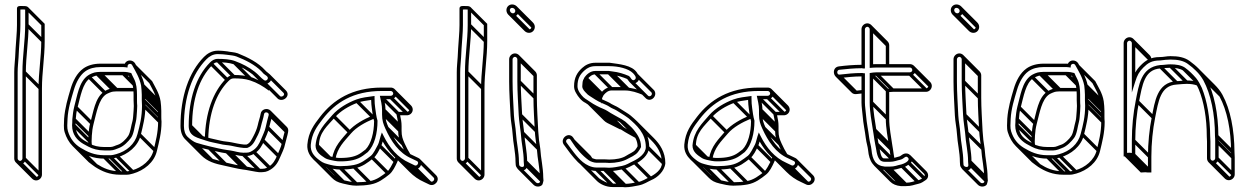

<svg xmlns="http://www.w3.org/2000/svg" viewBox="-20 -714 5482 843"><path d="M57.5 -18V-397C57.5 -419.7 60.3 -439.6 61.5 -462.6L63.5 -500.6C65.3 -534.9 69.5 -569.6 69.5 -604V-672.1C72.8 -672.4 75.5 -672.5 80 -672.5C84.5 -672.5 89.6 -672.2 90.5 -672.1L90.5 -604C90.5 -535.6 78.5 -466.9 78.5 -397L78.5 -18C78.5 -13.1 72.9 -7.5 68 -7.5C63.1 -7.5 57.5 -13.1 57.5 -18ZM68 7.5C81.6 7.5 93.5 -4.4 93.5 -18L93.5 -397C93.5 -465.2 105.5 -533.9 105.5 -604L105.5 -680.5C98.6 -687.5 92.9 -687.5 80 -687.5C72.8 -687.5 54.6 -690.6 54.5 -677V-604C54.5 -570.8 50.4 -536.3 48.5 -501.4L46.5 -463.4C45.3 -441.2 42.5 -420.9 42.5 -397V-18C42.5 -4.4 54.4 7.5 68 7.5ZM62.7 5.3 133.4 76 144 65.4 73.3 -5.3ZM80.7 -12.7 151.4 58 162 47.4 91.3 -23.3ZM80.7 -391.7 151.4 -321 162 -331.6 91.3 -402.3ZM92.7 -598.7 163.4 -528 174 -538.6 103.3 -609.3ZM92.7 -671.7 161.2 -603.2 161.2 -533.3C161.2 -464.9 149.2 -396.2 149.2 -326.3L149.2 52.7C149.2 57.6 143.6 63.2 138.7 63.2C136.5 63.2 133.7 62 131.6 59.9L60.8 -10.8L50.2 -0.2L121 70.5C125.5 75 131.7 78.2 138.7 78.2C152.3 78.2 164.2 66.3 164.2 52.7L164.2 -326.3C164.2 -394.5 176.2 -463.2 176.2 -533.3L176.2 -609.4L103.3 -682.3Z M421 -383.5H521C531.3 -383.5 537.6 -382.7 545.7 -380.7C546.1 -379.7 547.4 -376.8 548.1 -374.9L556.3 -358.6C563.5 -344.3 566.5 -321.3 566.5 -298V-274C566.5 -265 567.5 -258.2 567.5 -248.7C567.5 -243 567.2 -235.3 566.5 -227.6L564.5 -201.6C563.9 -193.9 563 -187.8 561.8 -183C555.5 -162.2 552.8 -132.7 542.7 -117.1C533.5 -102.8 513.1 -82.8 497 -78.2C486.8 -75.4 476.4 -68.5 464 -68.5L438 -68.5C413.1 -68.5 389 -74 374.9 -83.4L352.7 -95.5C330 -109.1 311.9 -127.6 311.5 -163.7C312.1 -172.1 311.9 -179.7 312.5 -189.7C313.4 -206.6 315.6 -223.6 320.3 -241.2C333.4 -290.8 342.3 -347.9 374.8 -370.3C379.6 -373.7 399.8 -382.5 406 -382.5H406.5C411.6 -383.2 416.6 -383.5 421 -383.5ZM296.5 -164.3V-164C296.5 -122.8 318.8 -98.4 345.3 -82.5L367.1 -70.6C386.9 -59.8 411.5 -53.5 438 -53.5L464 -53.5C478.9 -53.5 493.2 -60.9 501.8 -64C524.4 -72.1 543.8 -93.6 555 -108.5C568.1 -126 570.8 -160.8 576.2 -178.9C577.8 -184.8 578.8 -191.9 579.5 -200.4L581.5 -226.4C582.1 -234.6 582.5 -242.1 582.5 -249V-249.3C581.7 -257.2 581.5 -265.4 581.5 -274V-298C581.5 -322.4 578.8 -347.2 569.7 -365.3L561.9 -381C559.3 -387.3 558.6 -388.6 556.2 -393.3C545.2 -396.4 535.1 -398.5 521 -398.5H421C416.3 -398.5 410.1 -397.8 405.6 -397.5C391.2 -396.6 373.6 -387.8 366.2 -382.7C326 -354.8 319.2 -291.9 305.8 -245.1C301.5 -227.9 299.3 -208.7 297.5 -190.3V-190C297.5 -181.5 297.4 -172.8 296.5 -164.3ZM598.3 -122.3C607.4 -161.1 618.5 -200.4 618.5 -250V-250.3L618.5 -250.6C617.8 -258.4 617.5 -266.2 617.5 -274V-298C617.5 -305.6 617.2 -312.8 616.5 -319.8L614.4 -340C606.8 -376.1 590.9 -401 577.6 -427.5L572.4 -436.9C562.1 -451.9 537.1 -453.8 527.6 -434.2C527.3 -434.3 523.6 -434.5 522 -434.5H421C390.5 -434.5 364.9 -426.9 345.7 -413.2C318 -393.3 300.5 -359.5 289.8 -323.1C278 -282.9 265 -240.7 261.5 -192.5L261.5 -192.3V-192C261.5 -172.9 258.1 -152.5 263.8 -133.8C271.3 -109.6 282.7 -88.8 299 -72.5C301.5 -70 327 -51.7 327 -51.7C356.1 -33.1 389.5 -17.5 438 -17.5H464C474.3 -17.5 482.5 -19.4 494.3 -22.8C541 -36.5 586.1 -70.5 598.3 -122.3ZM539.6 -417.3 540.5 -425.2C541.3 -432.5 551.9 -437 558.4 -430.5C558.7 -430.2 559.6 -429.1 559.6 -429.1C575.1 -401.1 593.1 -372.1 599.6 -338L601.5 -318.3C602.2 -311.8 602.5 -305.1 602.5 -298V-274C602.5 -266 603.5 -257.2 603.5 -249.7C603.5 -200.8 594 -164.6 583.8 -125.9C572.5 -81.1 535.3 -49.6 490 -37.2C481 -34.7 472.9 -32.5 464 -32.5H438C393.2 -32.5 363.1 -47.6 334.8 -64.5C307.2 -81 288.5 -104.6 278.2 -138.2C273.9 -152.1 275.5 -171.5 276.5 -191.8C278.8 -237.2 292.4 -278.7 304.2 -318.9C314.1 -352.6 330.9 -384.1 354.3 -400.8C372.1 -413.5 394.3 -419.5 421 -419.5H522C527.4 -419.5 534.5 -418.2 539.6 -417.3ZM325.7 -52.7 396.4 18 407 7.4 336.3 -63.3ZM432.7 -19.7 503.4 51 514 40.4 443.3 -30.3ZM458.7 -19.7 529.4 51 540 40.4 469.3 -30.3ZM486.7 -24.7 557.4 46 568 35.4 497.3 -35.3ZM585.7 -118.7 656.4 -48 667 -58.6 596.3 -129.3ZM605.7 -244.7 676.4 -174 687 -184.6 616.3 -255.3ZM604.7 -268.7 675.4 -198 686 -208.6 615.3 -279.3ZM604.7 -292.7 675.4 -222 686 -232.6 615.3 -303.3ZM603.7 -313.7 674.4 -243 685 -253.6 614.3 -324.3ZM601.7 -333.7 672.4 -263 683 -273.6 612.3 -344.3ZM298.7 -158.7 369.4 -88 380 -98.6 309.3 -169.3ZM299.7 -184.7 370.4 -114 381 -124.6 310.3 -195.3ZM307.7 -237.7 378.4 -167 389 -177.6 318.3 -248.3ZM365.2 -371.2 435.9 -300.5 446.5 -311.1 375.8 -381.8ZM400.7 -384.7 471.4 -314 482 -324.6 411.3 -395.3ZM415.7 -385.7 486.4 -315 497 -325.6 426.3 -396.3ZM515.7 -385.7 564.4 -337 575 -347.6 526.3 -396.3ZM491.7 -312.8H573.1V-327.8H491.7C487 -327.8 480.8 -327.1 476.3 -326.8C461.9 -325.9 444.3 -317.1 436.9 -312C396.7 -284.1 389.9 -221.2 376.5 -174.3C371.1 -158.1 370.1 -137.4 368.2 -119.6V-119.3C368.2 -110.8 367.9 -102.3 367.2 -93.9L367.2 -93.6V-93.3C367.2 -85.7 368 -78.6 369.4 -72L384.1 -75.2C382.8 -80.8 382.2 -85.2 382.2 -93C382.2 -101.4 382.7 -109 383.2 -119C384.2 -135.9 386.4 -152.9 391 -170.5C404.1 -220.1 413 -277.2 445.5 -299.6C450.3 -303 470.5 -311.8 476.7 -311.8H477.2C482.3 -312.3 487.3 -312.8 491.7 -312.8ZM688.2 -203.3V-227.3C688.2 -234.9 687.9 -242.1 687.2 -249L685.1 -269.3C679.4 -305.6 660.8 -331.9 647.9 -357.7L576.3 -429.3L565.7 -418.7L635.5 -348.8C649.6 -321.1 664.3 -298.6 670.3 -267.2L672.2 -247.5C672.9 -241.1 673.2 -234.4 673.2 -227.3V-203.3C673.2 -195.3 673.6 -186.5 674.2 -179C674.1 -130.7 663.3 -93.4 654.4 -55C644.2 -11.1 603.2 21.9 560.7 33.5C551.7 36 543.6 38.2 534.7 38.2L508.7 38.2C463.6 38.2 433.7 24.2 405.8 6.4C396.2 0.7 387.8 -4.9 380.3 -12.4L309.6 -83.1L299 -72.5L369.7 -1.8C372.2 0.7 397.7 19 397.7 19C426.9 37.6 460.2 53.2 508.7 53.2L534.7 53.2C545 53.2 553.2 51.3 565 47.9C611.7 34.2 656.9 0.2 669 -51.6C678.1 -90.4 689.2 -129.7 689.2 -179.3V-179.6C688.4 -187.5 688.2 -195.4 688.2 -203.3Z M1154.4 -365.7C1151 -360.6 1145 -358.1 1139.3 -362.2C1125.2 -372 1116 -385.4 1098.6 -398.9C1071.8 -419.7 1045.3 -433.4 1011.6 -446C989.7 -453.9 962.1 -455.5 936 -455.5C920.3 -455.5 910.1 -447.8 901.5 -439.1C841.1 -377.9 808.5 -280.3 808.5 -161C808.5 -112.8 851.7 -108.6 883.6 -96.9C902.6 -89.9 927.9 -86.3 946.1 -81.8C961.7 -77.3 981 -77 994.4 -74.2C1010.7 -70.7 1029.7 -66.3 1049.7 -64.5H1065.2C1089.5 -72.7 1098.2 -93.7 1106.7 -110.6C1115 -125.2 1122.4 -142.8 1126.3 -161.5C1130 -178.5 1136.1 -193.2 1139.4 -212.9C1141.3 -226 1162.7 -221 1159.7 -208.8C1154.8 -190.9 1151 -176.3 1146.7 -156.5C1143.2 -137.7 1132.9 -120 1126 -101.6C1116.8 -80.2 1107.9 -64.9 1090 -53.3C1074.8 -43.6 1070.7 -43.5 1048.3 -43.5C1029.3 -43.5 1009.8 -50.8 991.1 -53.4L977.1 -55.4C948.8 -59.5 926.7 -65.4 900.5 -71.3C881.4 -75.7 860.3 -81.9 842.1 -87.2C831.7 -90.2 813.1 -103.8 803.5 -113.4C793.3 -123.5 787.5 -139 787.5 -161C787.5 -288.7 823.7 -390.3 886.4 -453.8C898.7 -466.3 914.9 -476.5 936 -476.5C943.8 -476.5 951.3 -476.2 958.2 -475.5L975.7 -473.6C991.3 -471.9 1008.5 -469.8 1018.3 -466C1059.3 -449.9 1099.2 -429.6 1127.4 -401.3C1131.2 -397.5 1134.2 -393.7 1137.9 -390C1142.9 -385.1 1162 -377.4 1154.4 -365.7ZM823.5 -161C823.5 -278 855 -371.4 912.3 -428.7C919.2 -436.3 924.8 -440.5 936 -440.5C961.7 -440.5 984.1 -439.1 1006.8 -431.8C1038.9 -421.5 1064.3 -406.5 1089.4 -387.1C1104.7 -375.2 1114.2 -361.7 1130.8 -349.8C1154.1 -334.2 1186.9 -365.3 1164.4 -387.8C1157.7 -394.5 1150.4 -398 1144.7 -404.9C1113.6 -439.5 1068.8 -461.9 1023.7 -480C1009.3 -485.2 990.4 -485.4 978.3 -488.4L959.8 -490.5C952 -491.3 944.2 -491.5 936 -491.5C910 -491.5 889.7 -478.5 875.6 -464.2C809.6 -397.3 772.5 -291.2 772.5 -161C772.5 -135 780.1 -115.5 792.8 -102.8C820.3 -75.3 852.2 -65.8 897.5 -56.6C923.3 -51.4 945.9 -44.7 974.9 -40.6L988.9 -38.6C1006.1 -36.1 1025.8 -30.1 1047.5 -28.5L1047.7 -28.5H1048C1070.8 -28.5 1080.8 -29.6 1098.1 -40.7C1119.7 -54.6 1130.3 -73.8 1139.9 -96C1146.4 -112.3 1157.4 -131.9 1161.4 -153.5C1165.1 -170.4 1171.2 -187.6 1174.2 -204.4C1176.1 -215.1 1174.2 -222 1168.5 -227.8C1153.4 -242.8 1127.3 -234.2 1124.6 -215.1C1121.8 -198.1 1115.4 -183.1 1111.7 -164.5C1108 -148 1100.5 -130.9 1093.4 -117.5C1084.4 -100.8 1078.2 -85.5 1062.8 -79.5H1050.3C1032.6 -81.2 1013.7 -85.4 997.6 -88.8C981.8 -92.2 963.3 -92.7 949.9 -96.2C930.8 -101.3 906.5 -105 888.4 -111.1C856.9 -121.8 823.5 -123.1 823.5 -161ZM834.7 -74.7 905.4 -4 916 -14.6 845.3 -85.3ZM893.7 -58.7 964.4 12 975 1.4 904.3 -69.3ZM970.7 -42.7 1041.4 28 1052 17.4 981.3 -53.3ZM984.7 -40.7 1055.4 30 1066 19.4 995.3 -51.3ZM1042.7 -30.7 1113.4 40 1124 29.4 1053.3 -41.3ZM1088.7 -41.7 1159.4 29 1170 18.4 1099.3 -52.3ZM1127.7 -93.7 1198.4 -23 1209 -33.6 1138.3 -104.3ZM1148.7 -149.7 1219.4 -79 1230 -89.6 1159.3 -160.3ZM1161.7 -201.7 1232.4 -131 1243 -141.6 1172.3 -212.3ZM810.7 -155.7 861.5 -104.9 872.1 -115.5 821.3 -166.3ZM901.7 -428.7 972.4 -358 983 -368.6 912.3 -439.3ZM930.7 -442.7 1001.4 -372 1012 -382.6 941.3 -453.3ZM1003.7 -433.7 1074.4 -363 1085 -373.6 1014.3 -444.3ZM1153.8 -377.2 1224.5 -306.5C1233.5 -297.5 1219 -286.4 1210.5 -291.2L1140.3 -361.3L1129.7 -350.7L1200.9 -279.5C1224.5 -264.2 1258.1 -294.1 1235.1 -317.1L1164.4 -387.8ZM1088.7 -387.7 1114.9 -361.5C1103.6 -366.9 1094.1 -372 1081.9 -375.5C1058.6 -382.1 1034 -384.8 1006.7 -384.8C991 -384.8 980.8 -377.1 972.2 -368.4C914.2 -309.6 881.7 -217 879.4 -103.9L894.3 -103.6C896.7 -214.4 927.9 -302.8 983 -358C990.8 -365.1 994.9 -369.8 1006.7 -369.8C1032.5 -369.8 1054.8 -368.4 1077.5 -361.1C1109.7 -350.7 1134.5 -335.5 1160.2 -316.3L1170 -327.6L1099.3 -398.3ZM1157.9 -217.1 1228.6 -146.4C1230.4 -144.6 1231.5 -142.3 1230.4 -138.1C1225.7 -120.1 1221.8 -105.7 1217.4 -85.8C1213.9 -67 1203.6 -49.3 1196.7 -30.9C1187.5 -9.5 1178.6 5.9 1160.7 17.4C1145.5 27.1 1141.4 27.2 1119 27.2C1100 27.2 1080.5 20 1061.8 17.3L1047.8 15.3C999.4 8.4 956.5 -4.5 912.8 -16.5C902.4 -19.3 883.8 -33 874.2 -42.7L803.5 -113.4L792.8 -102.8L863.6 -32C891 -4.6 923 5 968.2 14.1C994 19.3 1016.6 26 1045.6 30.1L1059.7 32.1C1077 34.6 1096.7 39.7 1118.4 42.2H1118.7C1141.5 42.2 1151.5 41.1 1168.8 30C1191.3 15.5 1201.2 -2.6 1210.7 -25.5C1217.4 -41.8 1228.1 -61 1232.1 -82.8C1235.8 -99.7 1241.9 -116.9 1244.9 -133.7C1246.8 -144.4 1244.9 -151.3 1239.2 -157L1168.5 -227.8Z M1544.5 -277.1C1506.6 -263 1465.9 -239.1 1439.3 -208.9C1407.9 -171.6 1370.8 -139.3 1365.5 -75.4V-75C1365.5 -46.4 1389 -32 1405.6 -20.9C1418.8 -12.1 1438.5 -10.4 1449.2 -7.7C1457.5 -6 1466.2 -5.5 1474 -5.5C1516.2 -5.5 1548.4 -12 1574.5 -31L1594.9 -46.3C1624.4 -75.8 1637.5 -129.3 1637.5 -183V-184.2C1632.6 -199 1629.3 -225.9 1627.4 -240.1C1625.5 -251.8 1624.5 -266.2 1624.5 -284V-292.6C1595.6 -288.5 1569.2 -286.3 1544.5 -277.1ZM1609.6 -275.3C1609.9 -261.5 1611.1 -248.1 1612.6 -237.9C1614.5 -224.9 1616.8 -200.5 1622.5 -181.8C1622.1 -131.4 1609.5 -82.6 1585.1 -57.7L1565.5 -43C1543.3 -26.9 1514.8 -20.5 1474 -20.5C1467 -20.5 1461.3 -20.6 1452.6 -22.3C1440.7 -24.8 1419.7 -28.8 1414.7 -32.9C1400.6 -44.2 1380.5 -50.3 1380.5 -74.6C1380.5 -132.7 1417.4 -160.4 1450.7 -199.1C1473.9 -226.1 1512.2 -249 1549.5 -262.9C1567.5 -269.7 1587.8 -272 1609.6 -275.3ZM1696 -329.5H1656C1525.8 -329.5 1442.7 -275.5 1385 -200.6C1359.6 -167.5 1334.2 -134.8 1329.5 -79.6C1327 -48.9 1341.6 -28.2 1356.8 -13C1372.3 2.5 1386.7 14.9 1415.4 21.3C1432.6 25.2 1452.5 30.5 1474 30.5C1495.7 30.5 1515.6 28.9 1535.4 25.4C1571.5 18.9 1595.4 -0.8 1617.6 -18.1C1633.6 -30.5 1644.7 -54.3 1652.7 -71.7C1656.5 -78.7 1658 -84.5 1660.2 -92.8C1686.2 -47.1 1722.4 -7 1771.9 14.8L1794.9 25.8C1826.2 39.3 1844.2 -8.8 1816.1 -20.8L1793.1 -31.8C1740.5 -54.4 1709.7 -102.6 1685.8 -155.1C1676.8 -175.1 1672.5 -186.6 1672.5 -211V-231C1672.5 -249.2 1669.7 -261.8 1666.2 -278.5H1696C1709.4 -278.5 1721.5 -289.3 1721.5 -303.5C1721.5 -317.3 1709.9 -329.5 1696 -329.5ZM1657.5 -231V-211C1657.5 -184.5 1663 -169.3 1672.2 -148.9C1697 -94.2 1731 -42.1 1786.9 -18.2L1809.9 -7.2C1822.8 -1.7 1811.9 16.8 1801.1 12.2L1778.1 1.2C1725.8 -21.9 1690.1 -65.5 1664.7 -116.3L1656.6 -132.5L1650.9 -115.4C1646.2 -101.2 1644.3 -87.7 1639.4 -78.6C1630.4 -61.9 1620 -39.4 1608.4 -29.9C1585.6 -12.8 1564.4 4.9 1532.7 10.6C1513.9 14 1495.1 15.5 1474 15.5C1454.2 15.5 1436.2 11.7 1419.1 6.8C1399.2 1.8 1390.8 -3.7 1375.7 -15.9C1358 -30.1 1342.3 -48.7 1344.5 -78.4C1349.1 -129 1371.4 -158.2 1396.9 -191.4C1452.3 -263.4 1530.4 -314.5 1656 -314.5H1696C1701.3 -314.5 1706.5 -308.8 1706.5 -303.5C1706.5 -298.3 1701.6 -293.5 1696 -293.5H1647.8C1652.1 -272.4 1657.5 -252.9 1657.5 -231ZM1673.7 -146.7 1744.4 -76 1755 -86.6 1684.3 -157.3ZM1659.7 -205.7 1730.4 -135 1741 -145.6 1670.3 -216.3ZM1659.7 -225.7 1730.4 -155 1741 -165.6 1670.3 -236.3ZM1651.7 -280.7 1722.4 -210 1733 -220.6 1662.3 -291.3ZM1690.7 -280.7 1761.4 -210 1772 -220.6 1701.3 -291.3ZM1708.7 -298.2 1779.4 -227.5 1790 -238.1 1719.3 -308.8ZM1411.7 19.3 1482.4 90 1493 79.4 1422.3 8.7ZM1468.7 28.3 1539.4 99 1550 88.4 1479.3 17.7ZM1528.7 23.3 1599.4 94 1610 83.4 1539.3 12.7ZM1607.7 -18.7 1678.4 52 1689 41.4 1618.3 -29.3ZM1640.7 -69.7 1711.4 1 1722 -9.6 1651.3 -80.3ZM1769.7 13.3 1840.4 84 1851 73.4 1780.3 2.7ZM1792.7 24.3 1863.4 95 1874 84.4 1803.3 13.7ZM1367.7 -69.7 1422.8 -14.6 1433.4 -25.2 1378.3 -80.3ZM1439.7 -198.7 1510.4 -128 1521 -138.6 1450.3 -209.3ZM1541.7 -264.7 1612.4 -194 1623 -204.6 1552.3 -275.3ZM1623.6 -208.7C1620.8 -207.9 1618 -207.1 1615.2 -206.4C1577.9 -190.6 1536.7 -168.4 1510 -138.2C1480.4 -103 1447.4 -73.4 1437.9 -17.5L1452.7 -15C1461.3 -65.6 1490.5 -92.4 1521.4 -128.4C1544.6 -155.4 1583.4 -177 1620.2 -192.2C1621.7 -192.8 1625.1 -193.6 1627.4 -194.2ZM1813.1 -5.1 1883.8 65.6C1891.6 73.4 1881 86.8 1871.8 82.9L1848.8 71.9C1826 61 1805.9 47.5 1788.4 30L1717.7 -40.7L1707.1 -30.1L1777.8 40.6C1796.4 59.2 1818.1 74.8 1842.6 85.5L1865.6 96.5C1889.1 106.6 1915.2 75.8 1894.4 55L1823.7 -15.7ZM1716.4 -26C1714.6 -19 1712.8 -12.8 1710.1 -7.9C1701.1 8.8 1690.7 31.3 1679.1 40.8C1656.3 57.9 1635.1 75.6 1603.4 81.3C1584.6 84.7 1565.8 86.2 1544.7 86.2C1524.8 86.2 1506.9 81.3 1489.4 77.4C1470.3 73.2 1461.2 65.3 1446.5 55L1376.3 -15.3L1365.7 -4.7L1436.9 66.5C1449.4 79 1461.3 86.4 1486.1 92C1503.3 96 1523.2 101.2 1544.7 101.2C1566.4 101.2 1586.4 99.6 1606.1 96.1C1642.2 89.6 1666.1 69.9 1688.3 52.6C1704.3 40.2 1715.4 16.4 1723.4 -1C1727.1 -7.8 1729.1 -15 1731 -22.2ZM1728.2 -160.3 1728.2 -140.3C1728.2 -113.8 1733.7 -98.6 1742.9 -78.2C1750.8 -60.8 1759.6 -43.8 1769.7 -27.8L1782.3 -35.9C1772.7 -51 1764.2 -67.5 1756.5 -84.4C1747.6 -104.4 1743.2 -115.9 1743.2 -140.3L1743.2 -160.3C1743.2 -178.4 1740.4 -191.1 1736.9 -207.8H1766.7C1780.1 -207.8 1792.2 -218.6 1792.2 -232.8C1792.2 -240 1789 -246.5 1784.4 -251.2L1713.6 -321.9L1703 -311.3L1773.8 -240.6C1775.9 -238.4 1777.2 -235.5 1777.2 -232.8C1777.2 -227.6 1772.3 -222.8 1766.7 -222.8H1718.5C1722.8 -201.7 1728.2 -182.2 1728.2 -160.3Z M2000.5 -18V-397C2000.5 -419.7 2003.3 -439.6 2004.5 -462.6L2006.5 -500.6C2008.3 -534.9 2012.5 -569.6 2012.5 -604V-672.1C2015.8 -672.4 2018.5 -672.5 2023 -672.5C2027.5 -672.5 2032.6 -672.2 2033.5 -672.1L2033.5 -604C2033.5 -535.6 2021.5 -466.9 2021.5 -397L2021.5 -18C2021.5 -13.1 2015.9 -7.5 2011 -7.5C2006.1 -7.5 2000.5 -13.1 2000.5 -18ZM2011 7.5C2024.6 7.5 2036.5 -4.4 2036.5 -18L2036.5 -397C2036.5 -465.2 2048.5 -533.9 2048.5 -604L2048.5 -680.5C2041.6 -687.5 2035.9 -687.5 2023 -687.5C2015.8 -687.5 1997.6 -690.6 1997.5 -677V-604C1997.5 -570.8 1993.4 -536.3 1991.5 -501.4L1989.5 -463.4C1988.3 -441.2 1985.5 -420.9 1985.5 -397V-18C1985.5 -4.4 1997.4 7.5 2011 7.5ZM2005.7 5.3 2076.4 76 2087 65.4 2016.3 -5.3ZM2023.7 -12.7 2094.4 58 2105 47.4 2034.3 -23.3ZM2023.7 -391.7 2094.4 -321 2105 -331.6 2034.3 -402.3ZM2035.7 -598.7 2106.4 -528 2117 -538.6 2046.3 -609.3ZM2035.7 -671.7 2104.2 -603.2 2104.2 -533.3C2104.2 -464.9 2092.2 -396.2 2092.2 -326.3L2092.2 52.7C2092.2 57.6 2086.6 63.2 2081.7 63.2C2079.5 63.2 2076.7 62 2074.6 59.9L2003.8 -10.8L1993.2 -0.2L2064 70.5C2068.5 75 2074.7 78.2 2081.7 78.2C2095.3 78.2 2107.2 66.3 2107.2 52.7L2107.2 -326.3C2107.2 -394.5 2119.2 -463.2 2119.2 -533.3L2119.2 -609.4L2046.3 -682.3Z M2251.5 -454V-356C2251.5 -309.4 2255.3 -254.4 2257.5 -208.6C2258.9 -182.2 2264 -154.2 2266.5 -130.2C2269.2 -85.2 2279.5 -48.5 2279.5 -5V-4.7C2279.9 0.2 2280.2 5.2 2280.6 10.1C2282.7 24.4 2261.4 19.8 2259.5 10.2L2258.5 -3.5C2258.5 -47.8 2247.8 -87.9 2245.5 -128.4C2244 -155.3 2237.7 -182.5 2236.5 -207.3C2234.3 -254.3 2230.5 -309.9 2230.5 -356V-454C2230.5 -458.9 2236.1 -464.5 2241 -464.5C2245.9 -464.5 2251.5 -458.9 2251.5 -454ZM2272.5 -209.4C2270.3 -255.2 2266.5 -310.2 2266.5 -356V-454C2266.5 -467.6 2254.6 -479.5 2241 -479.5C2227.4 -479.5 2215.5 -467.6 2215.5 -454V-356C2215.5 -309.1 2219.3 -253.4 2221.5 -206.6C2222.8 -179.9 2229.1 -152.7 2230.5 -127.6C2232.9 -84.6 2243.5 -46.1 2243.5 -3V-2.7L2244.5 11.8C2247.7 29.7 2273.1 44.1 2289.7 27.1C2292 24.6 2295.5 8.5 2295.5 8.5L2294.5 -5.2C2294.3 -50.7 2284 -88.4 2281.5 -131.4C2279.2 -156.4 2273.8 -184.2 2272.5 -209.4ZM2242.5 -666.5C2242.5 -660.1 2238 -655.5 2232 -655.5C2225 -655.5 2218.5 -662.6 2218.5 -669.5C2218.5 -675.4 2222.6 -679.5 2228.5 -679.5C2235.3 -679.5 2242.5 -673.5 2242.5 -666.5ZM2232 -640.5C2246.7 -640.5 2257.5 -652.5 2257.5 -666.5C2257.5 -682.1 2243.7 -694.5 2228.5 -694.5C2214.5 -694.5 2203.5 -683.5 2203.5 -669.5C2203.5 -654.1 2216.4 -640.5 2232 -640.5ZM2226.7 -642.7 2297.4 -572 2308 -582.6 2237.3 -653.3ZM2244.7 -661.2 2315.4 -590.5 2326 -601.1 2255.3 -671.8ZM2282.7 14.3 2353.4 85 2364 74.4 2293.3 3.7ZM2281.7 0.3 2352.4 71 2363 60.4 2292.3 -10.3ZM2268.7 -125.7 2339.4 -55 2350 -65.6 2279.3 -136.3ZM2259.7 -203.7 2330.4 -133 2341 -143.6 2270.3 -214.3ZM2253.7 -350.7 2324.4 -280 2335 -290.6 2264.3 -361.3ZM2253.7 -448.7 2324.4 -378 2335 -388.6 2264.3 -459.3ZM2248.2 -461.2 2318.9 -390.4C2321 -388.3 2322.2 -385.5 2322.2 -383.3V-285.3C2322.2 -238.7 2326 -183.7 2328.2 -137.9C2329.6 -111.5 2334.7 -83.5 2337.2 -59.5C2340 -14.4 2350.2 22.2 2350.2 65.7V66L2351.2 80.5C2352.4 89.9 2340.1 93.7 2333 86.6L2262.3 15.9L2251.7 26.5L2322.4 97.2C2332.6 107.5 2350.5 107.9 2360.4 97.8C2362.8 95.3 2366.2 79.2 2366.2 79.2L2365.2 65.5C2365 20 2354.7 -17.7 2352.2 -60.7V-60.9C2347.8 -85.1 2344.5 -114 2343.2 -138.7C2341 -184.5 2337.2 -239.5 2337.2 -285.3V-383.3C2337.2 -390.3 2334 -396.5 2329.5 -401L2258.8 -471.8ZM2238.7 -675.1 2309.4 -604.4C2311.9 -601.9 2313.2 -598.9 2313.2 -595.8C2313.2 -589.4 2308.7 -584.8 2302.7 -584.8C2299.5 -584.8 2296.2 -586.2 2293.6 -588.8L2222.9 -659.5L2212.3 -649L2283 -578.2C2288 -573.2 2294.9 -569.8 2302.7 -569.8C2317.4 -569.8 2328.2 -581.8 2328.2 -595.8C2328.2 -603.4 2324.8 -610.1 2320 -615L2249.3 -685.7Z M2653.5 37.5H2654C2675.2 37.5 2696.4 32.6 2713.4 29.4C2736.9 24.9 2752.2 13.3 2769 5.9C2793.5 -6.3 2827.4 -30.6 2830.5 -67.4L2830.5 -67.7V-68C2830.5 -135.6 2786.7 -174.3 2748.9 -206.7C2739.7 -214.5 2719.2 -226.2 2710.2 -232.2L2694 -242.4C2683.5 -248.9 2674 -251.7 2665.1 -257.2C2653.1 -265.7 2641.2 -269.3 2630.3 -274.8L2615.5 -281.7L2601.8 -289.5C2598.8 -291.2 2594.8 -293.7 2591.2 -296.2C2582.3 -302.5 2574.1 -305.9 2568.2 -311.8C2562.6 -317.4 2551.5 -330.4 2551.5 -335C2551.5 -338.7 2552 -343 2552.5 -347.5V-348C2552.5 -351 2552.8 -352.9 2553.8 -355.9L2559.4 -366.9C2567.6 -376.9 2579.1 -387.5 2594 -387.5H2652.4C2655.2 -387.5 2661 -386.1 2666.1 -385.5C2691.8 -382.6 2715.5 -375.1 2734 -367.1C2734.9 -366.7 2734.7 -366.7 2734.7 -366.7C2736.2 -365.2 2738.6 -360.8 2740.8 -357.7C2750.3 -343.8 2769.4 -344.7 2779.8 -355.7C2791 -367.6 2785.7 -382.3 2777.2 -394.2C2755.5 -428.6 2698 -432.4 2656.5 -438.5H2594C2569.1 -438.5 2550.3 -428.7 2535.9 -415.5C2514.9 -396.4 2500.5 -373.9 2500.5 -335C2500.5 -324.8 2503.6 -314.9 2509.5 -305.2C2517.7 -290.2 2533 -270.2 2550.4 -262.4L2561.8 -254.8C2571.7 -248.2 2581.2 -242 2592.6 -236.3L2606.7 -229.3C2618 -223.7 2628.6 -220.8 2637.9 -214.7C2660.1 -200.2 2679.6 -190.7 2702 -177.6L2716.2 -168.2C2740.1 -144.6 2778.2 -117.6 2779.5 -71.8C2777 -67 2773 -60.3 2769.2 -55.8C2761.5 -46.1 2744.1 -39.6 2727.9 -29.3C2711.4 -18.8 2683.8 -13.5 2655.5 -13.5C2650.6 -13.5 2642.2 -14.5 2633 -14.5H2598C2593.7 -14.5 2576.1 -20.8 2574.4 -22C2546.7 -41.8 2521.1 -71.6 2503.3 -100.1L2497.2 -109.2C2478 -137.9 2437.5 -106.9 2454.9 -79.7C2473 -54.7 2493.8 -25.7 2517.3 -2.2C2534.7 15.1 2562 36.5 2598 36.5H2633C2641.8 36.5 2648.4 37 2653.5 37.5ZM2654.5 1.5H2655C2684.3 1.5 2714.9 -4.6 2735.7 -16.5C2746.8 -22.9 2769.8 -31.6 2781 -46.5C2786.5 -53.2 2790.6 -60.4 2794.5 -68.2V-70C2794.5 -103.1 2776.5 -126.2 2762.9 -143.6C2753.6 -155.6 2733.8 -172.1 2725.8 -179.8L2710 -190.4C2686.7 -203.9 2667.5 -213 2646.1 -227.3C2634 -234.8 2623.1 -237.8 2613.4 -242.7L2599.4 -249.7C2588.7 -255 2580 -260.7 2570.2 -267.2L2557.6 -275.6C2553 -278.7 2547.2 -281.6 2541.6 -287.1C2530 -298.8 2515.5 -316.4 2515.5 -335C2515.5 -369.8 2527 -387.1 2546.1 -404.5C2558.4 -415.8 2573.2 -423.5 2594 -423.5H2655.5C2695.3 -423.5 2738.9 -413.1 2759.1 -392.9C2764.4 -387.6 2776.8 -374.4 2768.9 -366C2755.9 -352.2 2749.2 -375.4 2741.2 -380.4C2718.7 -390 2696.2 -397.3 2667.9 -400.4C2662.5 -401.1 2657.8 -401.8 2653.6 -402.5H2594C2571.1 -402.5 2555.4 -386.4 2546.7 -375L2540.2 -362.1C2538.4 -358 2537.6 -352.4 2537.5 -348.5C2536.7 -342.6 2536.5 -339.5 2536.5 -335C2536.5 -322 2548.5 -311 2553.3 -306.1C2561.7 -295.6 2574.1 -290 2582.8 -283.8C2587.1 -280.9 2590.5 -278.8 2594.2 -276.5L2608.5 -268.3L2623.7 -261.2C2635.8 -255.6 2647.1 -251.6 2656.7 -244.8C2667.2 -237.5 2677.7 -234.8 2686 -229.6L2701.8 -219.8C2711.8 -213.5 2732.5 -200.9 2739.1 -195.3C2774.6 -164.8 2815.5 -129 2815.5 -68.3C2815.5 -40 2785.6 -19.2 2762.6 -7.7C2743.6 0.8 2730.5 10.8 2710.6 14.6C2693.3 17.9 2672.5 22.5 2654.5 22.5C2647.9 22.5 2641.7 21.5 2633 21.5H2598C2576 21.5 2553.2 9.1 2539.6 -1.9C2511.2 -25 2488.9 -59.3 2467.1 -88.3C2459.9 -99.3 2477.6 -111.4 2484.8 -100.8L2490.7 -91.9C2509.2 -62.3 2536.5 -30.7 2565.6 -9.9C2571.6 -5.4 2588.1 0.5 2598 0.5H2633C2642.4 0.5 2649.4 0.8 2654.5 1.5ZM2636.7 -215.7 2707.4 -145 2718 -155.6 2647.3 -226.3ZM2700.7 -178.7 2767 -112.4 2777.7 -123 2711.3 -189.3ZM2592.7 34.3 2663.4 105 2674 94.4 2603.3 23.7ZM2627.7 34.3 2698.4 105 2709 94.4 2638.3 23.7ZM2648.7 35.3 2719.4 106 2730 95.4 2659.3 24.7ZM2706.7 27.3 2777.4 98 2788 87.4 2717.3 16.7ZM2760.7 4.3 2831.4 75 2842 64.4 2771.3 -6.3ZM2817.7 -62.7 2888.4 8 2899 -2.6 2828.3 -73.3ZM2553.7 -305.7 2562.3 -297.1 2572.9 -307.8 2564.3 -316.3ZM2538.7 -329.7 2587.5 -280.9 2598.1 -291.5 2549.3 -340.3ZM2541.7 -353.7 2612.4 -283 2623 -293.6 2552.3 -364.3ZM2547.7 -365.7 2618.4 -295 2629 -305.6 2558.3 -376.3ZM2588.7 -389.7 2659.4 -319 2670 -329.6 2599.3 -400.3ZM2647.7 -389.7 2718.4 -319 2729 -329.6 2658.3 -400.3ZM2661.7 -387.7 2732.4 -317 2743 -327.6 2672.3 -398.3ZM2731.7 -368.7 2738.1 -362.3 2748.7 -372.9 2742.3 -379.3ZM2770.7 -377.7 2840.8 -307.5C2846.7 -297.2 2832.8 -286.3 2825.4 -293.7L2754.7 -364.4L2744 -353.8L2814.8 -283.1C2836.1 -261.7 2869.2 -292 2852.5 -317.1L2781.3 -388.3ZM2800.5 -298.2 2806.2 -312.1C2783.2 -321.4 2754.5 -327.1 2724.3 -331.8H2664.7C2641.6 -331.8 2626.3 -315.6 2617.4 -304.3L2611.3 -292.3L2550.3 -353.3L2539.7 -342.7L2623.2 -259.2V-277.3C2623.2 -280.3 2623.5 -282.2 2624.6 -285.2L2630.1 -296.2C2638.3 -306.2 2649.8 -316.8 2664.7 -316.8H2723.1C2752 -316.8 2778.6 -307.1 2800.5 -298.2ZM2724.2 108.2H2724.7C2745.9 108.2 2767.1 103.3 2784.1 100.1C2807.7 95.6 2822.9 84.1 2839.8 76.6C2865.1 66.4 2897.7 38.5 2901.2 3V2.7C2901.2 -46.8 2877.1 -81.4 2850.3 -108.2L2779.5 -178.9L2769 -168.3L2839.7 -97.6C2865.3 -72 2886.2 -41.3 2886.2 2.4C2886.2 30.7 2856.3 51.5 2833.3 63C2814.3 71.5 2801.2 81.6 2781.3 85.3C2764 88.6 2743.2 93.2 2725.2 93.2C2718.6 93.2 2712.4 92.2 2703.7 92.2H2668.7C2646.7 92.2 2624.4 78.8 2610.6 69L2540.3 -1.3L2529.7 9.3L2600.8 80.5C2614.3 94 2640.6 107.2 2668.7 107.2H2703.7C2712.5 107.2 2719.1 107.5 2724.2 108.2ZM2491.7 -90.7 2561.8 -20.6C2564.5 -16.3 2566.9 -12.7 2569.7 -8.7L2582 -17.3C2579 -21.5 2576.3 -25.8 2573.6 -30L2502.3 -101.3ZM2777.8 -121.3C2755.8 -134 2737.5 -143.1 2716.8 -156.6C2705.4 -164 2694.1 -167.2 2685.1 -171.5L2615.3 -241.3L2604.7 -230.7L2676.3 -159.1C2687.8 -153.4 2698.9 -150 2708.6 -144C2729.8 -129.9 2749 -120.6 2770.3 -108.3ZM2596 -243C2596 -243 2590.4 -247.2 2589.7 -247.9L2571.3 -266.3L2560.7 -255.7L2631.9 -184.5C2640.5 -175.9 2651.7 -171.4 2663.4 -165.6L2704.7 -144.9L2601.3 -248.3Z M3199.5 -277.1C3161.6 -263 3120.9 -239.1 3094.3 -208.9C3062.9 -171.6 3025.8 -139.3 3020.5 -75.4V-75C3020.5 -46.4 3044 -32 3060.6 -20.9C3073.8 -12.1 3093.5 -10.4 3104.2 -7.7C3112.5 -6 3121.2 -5.5 3129 -5.5C3171.2 -5.5 3203.4 -12 3229.5 -31L3249.9 -46.3C3279.4 -75.8 3292.5 -129.3 3292.5 -183V-184.2C3287.6 -199 3284.3 -225.9 3282.4 -240.1C3280.5 -251.8 3279.5 -266.2 3279.5 -284V-292.6C3250.6 -288.5 3224.2 -286.3 3199.5 -277.1ZM3264.6 -275.3C3264.9 -261.5 3266.1 -248.1 3267.6 -237.9C3269.5 -224.9 3271.8 -200.5 3277.5 -181.8C3277.1 -131.4 3264.5 -82.6 3240.1 -57.7L3220.5 -43C3198.3 -26.9 3169.8 -20.5 3129 -20.5C3122 -20.5 3116.3 -20.6 3107.6 -22.3C3095.7 -24.8 3074.7 -28.8 3069.7 -32.9C3055.6 -44.2 3035.5 -50.3 3035.5 -74.6C3035.5 -132.7 3072.4 -160.4 3105.7 -199.1C3128.9 -226.1 3167.2 -249 3204.5 -262.9C3222.5 -269.7 3242.8 -272 3264.6 -275.3ZM3351 -329.5H3311C3180.8 -329.5 3097.7 -275.5 3040 -200.6C3014.6 -167.5 2989.2 -134.8 2984.5 -79.6C2982 -48.9 2996.6 -28.2 3011.8 -13C3027.3 2.5 3041.7 14.9 3070.4 21.3C3087.6 25.2 3107.5 30.5 3129 30.5C3150.7 30.5 3170.6 28.9 3190.4 25.4C3226.5 18.9 3250.4 -0.8 3272.6 -18.1C3288.6 -30.5 3299.7 -54.3 3307.7 -71.7C3311.5 -78.7 3313 -84.5 3315.2 -92.8C3341.2 -47.1 3377.4 -7 3426.9 14.8L3449.9 25.8C3481.2 39.3 3499.2 -8.8 3471.1 -20.8L3448.1 -31.8C3395.5 -54.4 3364.7 -102.6 3340.8 -155.1C3331.8 -175.1 3327.5 -186.6 3327.5 -211V-231C3327.5 -249.2 3324.7 -261.8 3321.2 -278.5H3351C3364.4 -278.5 3376.5 -289.3 3376.5 -303.5C3376.5 -317.3 3364.9 -329.5 3351 -329.5ZM3312.5 -231V-211C3312.5 -184.5 3318 -169.3 3327.2 -148.9C3352 -94.2 3386 -42.1 3441.9 -18.2L3464.9 -7.2C3477.8 -1.7 3466.9 16.8 3456.1 12.2L3433.1 1.2C3380.8 -21.9 3345.1 -65.5 3319.7 -116.3L3311.6 -132.5L3305.9 -115.4C3301.2 -101.2 3299.3 -87.7 3294.4 -78.6C3285.4 -61.9 3275 -39.4 3263.4 -29.9C3240.6 -12.8 3219.4 4.9 3187.7 10.6C3168.9 14 3150.1 15.5 3129 15.5C3109.2 15.5 3091.2 11.7 3074.1 6.8C3054.2 1.8 3045.8 -3.7 3030.7 -15.9C3013 -30.1 2997.3 -48.7 2999.5 -78.4C3004.1 -129 3026.4 -158.2 3051.9 -191.4C3107.3 -263.4 3185.4 -314.5 3311 -314.5H3351C3356.3 -314.5 3361.5 -308.8 3361.5 -303.5C3361.5 -298.3 3356.6 -293.5 3351 -293.5H3302.8C3307.1 -272.4 3312.5 -252.9 3312.5 -231ZM3328.7 -146.7 3399.4 -76 3410 -86.6 3339.3 -157.3ZM3314.7 -205.7 3385.4 -135 3396 -145.6 3325.3 -216.3ZM3314.7 -225.7 3385.4 -155 3396 -165.6 3325.3 -236.3ZM3306.7 -280.7 3377.4 -210 3388 -220.6 3317.3 -291.3ZM3345.7 -280.7 3416.4 -210 3427 -220.6 3356.3 -291.3ZM3363.7 -298.2 3434.4 -227.5 3445 -238.1 3374.3 -308.8ZM3066.7 19.3 3137.4 90 3148 79.4 3077.3 8.7ZM3123.7 28.3 3194.4 99 3205 88.4 3134.3 17.7ZM3183.7 23.3 3254.4 94 3265 83.4 3194.3 12.7ZM3262.7 -18.7 3333.4 52 3344 41.4 3273.3 -29.3ZM3295.7 -69.7 3366.4 1 3377 -9.6 3306.3 -80.3ZM3424.7 13.3 3495.4 84 3506 73.4 3435.3 2.7ZM3447.7 24.3 3518.4 95 3529 84.4 3458.3 13.7ZM3022.7 -69.7 3077.8 -14.6 3088.4 -25.2 3033.3 -80.3ZM3094.7 -198.7 3165.4 -128 3176 -138.6 3105.3 -209.3ZM3196.7 -264.7 3267.4 -194 3278 -204.6 3207.3 -275.3ZM3278.6 -208.7C3275.8 -207.9 3273 -207.1 3270.2 -206.4C3232.9 -190.6 3191.7 -168.4 3165 -138.2C3135.4 -103 3102.4 -73.4 3092.9 -17.5L3107.7 -15C3116.3 -65.6 3145.5 -92.4 3176.4 -128.4C3199.6 -155.4 3238.4 -177 3275.2 -192.2C3276.7 -192.8 3280.1 -193.6 3282.4 -194.2ZM3468.1 -5.1 3538.8 65.6C3546.6 73.4 3536 86.8 3526.8 82.9L3503.8 71.9C3481 61 3460.9 47.5 3443.4 30L3372.7 -40.7L3362.1 -30.1L3432.8 40.6C3451.4 59.2 3473.1 74.8 3497.6 85.5L3520.6 96.5C3544.1 106.6 3570.2 75.8 3549.4 55L3478.7 -15.7ZM3371.4 -26C3369.6 -19 3367.8 -12.8 3365.1 -7.9C3356.1 8.8 3345.7 31.3 3334.1 40.8C3311.3 57.9 3290.1 75.6 3258.4 81.3C3239.6 84.7 3220.8 86.2 3199.7 86.2C3179.8 86.2 3161.9 81.3 3144.4 77.4C3125.3 73.2 3116.2 65.3 3101.5 55L3031.3 -15.3L3020.7 -4.7L3091.9 66.5C3104.4 79 3116.3 86.4 3141.1 92C3158.3 96 3178.2 101.2 3199.7 101.2C3221.4 101.2 3241.4 99.6 3261.1 96.1C3297.2 89.6 3321.1 69.9 3343.3 52.6C3359.3 40.2 3370.4 16.4 3378.4 -1C3382.1 -7.8 3384.1 -15 3386 -22.2ZM3383.2 -160.3 3383.2 -140.3C3383.2 -113.8 3388.7 -98.6 3397.9 -78.2C3405.8 -60.8 3414.6 -43.8 3424.7 -27.8L3437.3 -35.9C3427.7 -51 3419.2 -67.5 3411.5 -84.4C3402.6 -104.4 3398.2 -115.9 3398.2 -140.3L3398.2 -160.3C3398.2 -178.4 3395.4 -191.1 3391.9 -207.8H3421.7C3435.1 -207.8 3447.2 -218.6 3447.2 -232.8C3447.2 -240 3444 -246.5 3439.4 -251.2L3368.6 -321.9L3358 -311.3L3428.8 -240.6C3430.9 -238.4 3432.2 -235.5 3432.2 -232.8C3432.2 -227.6 3427.3 -222.8 3421.7 -222.8H3373.5C3377.8 -201.7 3383.2 -182.2 3383.2 -160.3Z M3766.2 -393.5H3765C3729 -393.5 3699.2 -390.1 3667.1 -386.5C3663 -386 3661 -386.9 3659.3 -388.6C3653.5 -394.5 3655.7 -406.2 3665 -407.6C3697.2 -411.1 3729.2 -414.4 3764.1 -414.5C3770.5 -412.9 3769 -413.5 3777.5 -413.4V-586C3777.5 -590.9 3783.1 -596.5 3788 -596.5C3792.9 -596.5 3798.5 -590.9 3798.5 -586V-415.8C3807.9 -416.6 3818.1 -417.5 3828 -417.5H3975C3981.2 -417.5 3985.5 -412.4 3985.5 -406C3985.5 -400.4 3980 -396.5 3975 -396.5H3829C3819.3 -396.5 3808 -394.9 3798.5 -393.3L3798.5 -264C3798.5 -221.4 3807.4 -179.3 3812.6 -142.8L3815.1 -127.8C3817.9 -111.2 3819 -97.1 3822.7 -80.4C3828 -60.7 3827.8 -31.2 3842.1 -13.4C3847.9 -5.6 3856.5 -3.5 3867 -3.5H3886C3906.6 -3.5 3918 -9.8 3932.5 -12.6C3950.4 -16.4 3955.3 -33.1 3965.9 -22.4C3980.7 -7.8 3945.2 6.1 3938.4 7.7C3916.4 12.1 3909.6 17.5 3886 17.5H3865.3C3823.8 13.6 3810.3 -13.2 3806.5 -55.7C3804.5 -75.2 3798.5 -90.8 3796.5 -107.9C3792.3 -142.5 3785.2 -172.1 3782.5 -207.6C3781.1 -225.3 3777.5 -246.8 3777.5 -264V-392.4L3770.1 -392.5C3769.9 -392.5 3767.2 -393.2 3766.2 -393.5ZM3975 -432.5H3828C3823.1 -432.5 3818.5 -432.4 3813.5 -432.1V-586C3813.5 -599.6 3801.6 -611.5 3788 -611.5C3774.4 -611.5 3762.5 -599.6 3762.5 -586V-429.5C3726.1 -429.2 3695.5 -426.6 3663.1 -422.5C3629.3 -418.2 3637.4 -367.1 3669 -371.6C3700.1 -375 3727.4 -378.3 3762.5 -378.5V-264C3762.5 -245 3766.2 -223.2 3767.5 -206.4C3770.3 -169.7 3777.6 -139.5 3781.6 -106.1C3783.9 -86.8 3789.9 -71 3791.5 -54.3C3795.9 -6.2 3815.7 27.6 3864.7 32.5H3886C3912.5 32.5 3922 26.5 3941.6 22.3C3956.1 19.2 3964.5 11.6 3973 6.4C3995.2 -7.5 3981.7 -36.3 3964 -39.8C3946.1 -43.4 3935.9 -28.9 3929.3 -27.3C3912.7 -23.2 3903 -18.5 3886 -18.5H3867C3858.5 -18.5 3857.2 -19.1 3855.3 -20.9C3843.9 -32.4 3843.8 -60 3837.3 -83.8C3833.8 -99.3 3832.8 -112.9 3829.9 -130.2L3827.4 -145.1C3822.2 -181.9 3813.5 -223.6 3813.5 -264L3813.5 -380.5C3818.1 -381.1 3824.1 -381.5 3829 -381.5H3975C3989 -381.5 4000.5 -393.8 4000.5 -407.5C4000.5 -421.4 3988.7 -432.5 3975 -432.5ZM3842.7 -12.7 3846.8 -8.5 3857.5 -19.2 3853.3 -23.3ZM3824.7 -76.7 3894.6 -6.8 3905.2 -17.4 3835.3 -87.3ZM3817.2 -123.7 3887.9 -53 3898.5 -63.6 3827.8 -134.3ZM3814.7 -138.7 3885.4 -68 3896 -78.6 3825.3 -149.3ZM3800.7 -258.7 3871.4 -188 3882 -198.6 3811.3 -269.3ZM3800.7 -381.7 3871.4 -311 3882 -321.6 3811.3 -392.3ZM3823.7 -383.7 3894.4 -313 3905 -323.6 3834.3 -394.3ZM3969.7 -383.7 4040.4 -313 4051 -323.6 3980.3 -394.3ZM3987.7 -402.2 4058.4 -331.5 4069 -342.1 3998.3 -412.8ZM3800.7 -580.7 3871.4 -510 3882 -520.6 3811.3 -591.3ZM3662.7 -373.7 3733.4 -303 3744 -313.6 3673.3 -384.3ZM3759.7 -380.7 3764.7 -375.7 3775.3 -386.3 3770.3 -391.3ZM3859.7 30.3 3930.4 101 3941 90.4 3870.3 19.7ZM3880.7 30.3 3951.4 101 3962 90.4 3891.3 19.7ZM3934.7 20.3 4005.4 91 4016 80.4 3945.3 9.7ZM3963.7 5.3 4034.4 76 4045 65.4 3974.3 -5.3ZM3965.9 -22.4 4036.7 48.3C4051.3 63 4015.9 76.8 4009.1 78.4C3987.1 82.8 3980.3 88.2 3956.7 88.2H3936C3917.6 88.2 3907 81.1 3898.3 72.4L3827.6 1.7L3817 12.3L3887.7 83C3899.5 94.8 3915 101.2 3935.4 103.2H3956.7C3983.2 103.2 3992.7 97.2 4012.3 93C4026.8 90 4035.2 82.3 4043.7 77.1C4059.4 67.2 4057.2 47.7 4047.2 37.7L3976.5 -33ZM3769.3 -319.1C3758.8 -318.1 3748.6 -317 3737.8 -315.7C3733.7 -315.3 3731.7 -316.2 3730.1 -317.9L3659.3 -388.6L3648.7 -378L3719.5 -307.3C3724.3 -302.4 3731.7 -299.9 3739.7 -300.9C3750 -302.1 3760.5 -303.2 3770.8 -304.2ZM3795.2 -593.2 3865.9 -522.4C3868 -520.3 3869.2 -517.5 3869.2 -515.3V-425H3884.2V-515.3C3884.2 -522.3 3881 -528.5 3876.5 -533L3805.8 -603.8ZM3869.2 -322.6V-193.3C3869.2 -150.7 3878.1 -108.6 3883.3 -72.1L3885.8 -57.1C3888.5 -40.8 3889.6 -27 3893.2 -10.7L3907.8 -13.8C3904.5 -29 3903.5 -42.5 3900.6 -59.5L3898.1 -74.4C3892.9 -111.2 3884.2 -152.8 3884.2 -193.3V-309.8C3888.9 -310.4 3894.9 -310.8 3899.7 -310.8H4045.7C4059.7 -310.8 4071.2 -323.1 4071.2 -336.8C4071.2 -343.7 4068.3 -349.8 4063.9 -354.2L3993.2 -424.9L3982.6 -414.3L4053.3 -343.6C4055.2 -341.7 4056.2 -339.3 4056.2 -336.8C4056.2 -331.2 4050.7 -325.8 4045.7 -325.8H3899.7C3890 -325.8 3878.7 -324.2 3869.2 -322.6Z M4202.5 -454V-356C4202.5 -309.4 4206.3 -254.4 4208.5 -208.6C4209.9 -182.2 4215 -154.2 4217.5 -130.2C4220.2 -85.2 4230.5 -48.5 4230.5 -5V-4.7C4230.9 0.2 4231.2 5.2 4231.6 10.1C4233.7 24.4 4212.4 19.8 4210.5 10.2L4209.5 -3.5C4209.5 -47.8 4198.8 -87.9 4196.5 -128.4C4195 -155.3 4188.7 -182.5 4187.5 -207.3C4185.3 -254.3 4181.5 -309.9 4181.5 -356V-454C4181.5 -458.9 4187.1 -464.5 4192 -464.5C4196.9 -464.5 4202.5 -458.9 4202.5 -454ZM4223.5 -209.4C4221.3 -255.2 4217.5 -310.2 4217.5 -356V-454C4217.5 -467.6 4205.6 -479.5 4192 -479.5C4178.4 -479.5 4166.5 -467.6 4166.5 -454V-356C4166.5 -309.1 4170.3 -253.4 4172.5 -206.6C4173.8 -179.9 4180.1 -152.7 4181.5 -127.6C4183.9 -84.6 4194.5 -46.1 4194.5 -3V-2.7L4195.5 11.8C4198.7 29.7 4224.1 44.1 4240.7 27.1C4243 24.6 4246.5 8.5 4246.5 8.5L4245.5 -5.2C4245.3 -50.7 4235 -88.4 4232.5 -131.4C4230.2 -156.4 4224.8 -184.2 4223.5 -209.4ZM4193.5 -666.5C4193.5 -660.1 4189 -655.5 4183 -655.5C4176 -655.5 4169.5 -662.6 4169.5 -669.5C4169.5 -675.4 4173.6 -679.5 4179.5 -679.5C4186.3 -679.5 4193.5 -673.5 4193.5 -666.5ZM4183 -640.5C4197.7 -640.5 4208.5 -652.5 4208.5 -666.5C4208.5 -682.1 4194.7 -694.5 4179.5 -694.5C4165.5 -694.5 4154.5 -683.5 4154.5 -669.5C4154.5 -654.1 4167.4 -640.5 4183 -640.5ZM4177.7 -642.7 4248.4 -572 4259 -582.6 4188.3 -653.3ZM4195.7 -661.2 4266.4 -590.5 4277 -601.1 4206.3 -671.8ZM4233.7 14.3 4304.4 85 4315 74.4 4244.3 3.7ZM4232.7 0.3 4303.4 71 4314 60.4 4243.3 -10.3ZM4219.7 -125.7 4290.4 -55 4301 -65.6 4230.3 -136.3ZM4210.7 -203.7 4281.4 -133 4292 -143.6 4221.3 -214.3ZM4204.7 -350.7 4275.4 -280 4286 -290.6 4215.3 -361.3ZM4204.7 -448.7 4275.4 -378 4286 -388.6 4215.3 -459.3ZM4199.2 -461.2 4269.9 -390.4C4272 -388.3 4273.2 -385.5 4273.2 -383.3V-285.3C4273.2 -238.7 4277 -183.7 4279.2 -137.9C4280.6 -111.5 4285.7 -83.5 4288.2 -59.5C4291 -14.4 4301.2 22.2 4301.2 65.7V66L4302.2 80.5C4303.4 89.9 4291.1 93.7 4284 86.6L4213.3 15.9L4202.7 26.5L4273.4 97.2C4283.6 107.5 4301.5 107.9 4311.4 97.8C4313.8 95.3 4317.2 79.2 4317.2 79.2L4316.2 65.5C4316 20 4305.7 -17.7 4303.2 -60.7V-60.9C4298.8 -85.1 4295.5 -114 4294.2 -138.7C4292 -184.5 4288.2 -239.5 4288.2 -285.3V-383.3C4288.2 -390.3 4285 -396.5 4280.5 -401L4209.8 -471.8ZM4189.7 -675.1 4260.4 -604.4C4262.9 -601.9 4264.2 -598.9 4264.2 -595.8C4264.2 -589.4 4259.7 -584.8 4253.7 -584.8C4250.5 -584.8 4247.2 -586.2 4244.6 -588.8L4173.9 -659.5L4163.3 -649L4234 -578.2C4239 -573.2 4245.9 -569.8 4253.7 -569.8C4268.4 -569.8 4279.2 -581.8 4279.2 -595.8C4279.2 -603.4 4275.8 -610.1 4271 -615L4200.3 -685.7Z M4562 -383.5H4662C4672.3 -383.5 4678.6 -382.7 4686.7 -380.7C4687.1 -379.7 4688.4 -376.8 4689.1 -374.9L4697.3 -358.6C4704.5 -344.3 4707.5 -321.3 4707.5 -298V-274C4707.5 -265 4708.5 -258.2 4708.5 -248.7C4708.5 -243 4708.2 -235.3 4707.5 -227.6L4705.5 -201.6C4704.9 -193.9 4704 -187.8 4702.8 -183C4696.5 -162.2 4693.8 -132.7 4683.7 -117.1C4674.5 -102.8 4654.1 -82.8 4638 -78.2C4627.8 -75.4 4617.4 -68.5 4605 -68.5L4579 -68.5C4554.1 -68.5 4530 -74 4515.9 -83.4L4493.7 -95.5C4471 -109.1 4452.9 -127.6 4452.5 -163.7C4453.1 -172.1 4452.9 -179.7 4453.5 -189.7C4454.4 -206.6 4456.6 -223.6 4461.3 -241.2C4474.4 -290.8 4483.3 -347.9 4515.8 -370.3C4520.6 -373.7 4540.8 -382.5 4547 -382.5H4547.5C4552.6 -383.2 4557.6 -383.5 4562 -383.5ZM4437.5 -164.3V-164C4437.5 -122.8 4459.8 -98.4 4486.3 -82.5L4508.1 -70.6C4527.9 -59.8 4552.5 -53.5 4579 -53.5L4605 -53.5C4619.9 -53.5 4634.2 -60.9 4642.8 -64C4665.4 -72.1 4684.8 -93.6 4696 -108.5C4709.1 -126 4711.8 -160.8 4717.2 -178.9C4718.8 -184.8 4719.8 -191.9 4720.5 -200.4L4722.5 -226.4C4723.1 -234.6 4723.5 -242.1 4723.5 -249V-249.3C4722.7 -257.2 4722.5 -265.4 4722.5 -274V-298C4722.5 -322.4 4719.8 -347.2 4710.7 -365.3L4702.9 -381C4700.3 -387.3 4699.6 -388.6 4697.2 -393.3C4686.2 -396.4 4676.1 -398.5 4662 -398.5H4562C4557.3 -398.5 4551.1 -397.8 4546.6 -397.5C4532.2 -396.6 4514.6 -387.8 4507.2 -382.7C4467 -354.8 4460.2 -291.9 4446.8 -245.1C4442.5 -227.9 4440.3 -208.7 4438.5 -190.3V-190C4438.5 -181.5 4438.4 -172.8 4437.5 -164.3ZM4739.3 -122.3C4748.4 -161.1 4759.5 -200.4 4759.5 -250V-250.3L4759.5 -250.6C4758.8 -258.4 4758.5 -266.2 4758.5 -274V-298C4758.5 -305.6 4758.2 -312.8 4757.5 -319.8L4755.4 -340C4747.8 -376.1 4731.9 -401 4718.6 -427.5L4713.4 -436.9C4703.1 -451.9 4678.1 -453.8 4668.6 -434.2C4668.3 -434.3 4664.6 -434.5 4663 -434.5H4562C4531.5 -434.5 4505.9 -426.9 4486.7 -413.2C4459 -393.3 4441.5 -359.5 4430.8 -323.1C4419 -282.9 4406 -240.7 4402.5 -192.5L4402.5 -192.3V-192C4402.5 -172.9 4399.1 -152.5 4404.8 -133.8C4412.3 -109.6 4423.7 -88.8 4440 -72.5C4442.5 -70 4468 -51.7 4468 -51.7C4497.1 -33.1 4530.5 -17.5 4579 -17.5H4605C4615.3 -17.5 4623.5 -19.4 4635.3 -22.8C4682 -36.5 4727.1 -70.5 4739.3 -122.3ZM4680.6 -417.3 4681.5 -425.2C4682.3 -432.5 4692.9 -437 4699.4 -430.5C4699.7 -430.2 4700.6 -429.1 4700.6 -429.1C4716.1 -401.1 4734.1 -372.1 4740.6 -338L4742.5 -318.3C4743.2 -311.8 4743.5 -305.1 4743.5 -298V-274C4743.5 -266 4744.5 -257.2 4744.5 -249.7C4744.5 -200.8 4735 -164.6 4724.8 -125.9C4713.5 -81.1 4676.3 -49.6 4631 -37.2C4622 -34.7 4613.9 -32.5 4605 -32.5H4579C4534.2 -32.5 4504.1 -47.6 4475.8 -64.5C4448.2 -81 4429.5 -104.6 4419.2 -138.2C4414.9 -152.1 4416.5 -171.5 4417.5 -191.8C4419.8 -237.2 4433.4 -278.7 4445.2 -318.9C4455.1 -352.6 4471.9 -384.1 4495.3 -400.8C4513.1 -413.5 4535.3 -419.5 4562 -419.5H4663C4668.4 -419.5 4675.5 -418.2 4680.6 -417.3ZM4466.7 -52.7 4537.4 18 4548 7.4 4477.3 -63.3ZM4573.7 -19.7 4644.4 51 4655 40.4 4584.3 -30.3ZM4599.7 -19.7 4670.4 51 4681 40.4 4610.3 -30.3ZM4627.7 -24.7 4698.4 46 4709 35.4 4638.3 -35.3ZM4726.7 -118.7 4797.4 -48 4808 -58.6 4737.3 -129.3ZM4746.7 -244.7 4817.4 -174 4828 -184.6 4757.3 -255.3ZM4745.7 -268.7 4816.4 -198 4827 -208.6 4756.3 -279.3ZM4745.7 -292.7 4816.4 -222 4827 -232.6 4756.3 -303.3ZM4744.7 -313.7 4815.4 -243 4826 -253.6 4755.3 -324.3ZM4742.7 -333.7 4813.4 -263 4824 -273.6 4753.3 -344.3ZM4439.7 -158.7 4510.4 -88 4521 -98.6 4450.3 -169.3ZM4440.7 -184.7 4511.4 -114 4522 -124.6 4451.3 -195.3ZM4448.7 -237.7 4519.4 -167 4530 -177.6 4459.3 -248.3ZM4506.2 -371.2 4576.9 -300.5 4587.5 -311.1 4516.8 -381.8ZM4541.7 -384.7 4612.4 -314 4623 -324.6 4552.3 -395.3ZM4556.7 -385.7 4627.4 -315 4638 -325.6 4567.3 -396.3ZM4656.7 -385.7 4705.4 -337 4716 -347.6 4667.3 -396.3ZM4632.7 -312.8H4714.1V-327.8H4632.7C4628 -327.8 4621.8 -327.1 4617.3 -326.8C4602.9 -325.9 4585.3 -317.1 4577.9 -312C4537.7 -284.1 4530.9 -221.2 4517.5 -174.3C4512.1 -158.1 4511.1 -137.4 4509.2 -119.6V-119.3C4509.2 -110.8 4508.9 -102.3 4508.2 -93.9L4508.2 -93.6V-93.3C4508.2 -85.7 4509 -78.6 4510.4 -72L4525.1 -75.2C4523.8 -80.8 4523.2 -85.2 4523.2 -93C4523.2 -101.4 4523.7 -109 4524.2 -119C4525.2 -135.9 4527.4 -152.9 4532 -170.5C4545.1 -220.1 4554 -277.2 4586.5 -299.6C4591.3 -303 4611.5 -311.8 4617.7 -311.8H4618.2C4623.3 -312.3 4628.3 -312.8 4632.7 -312.8ZM4829.2 -203.3V-227.3C4829.2 -234.9 4828.9 -242.1 4828.2 -249L4826.1 -269.3C4820.4 -305.6 4801.8 -331.9 4788.9 -357.7L4717.3 -429.3L4706.7 -418.7L4776.5 -348.8C4790.6 -321.1 4805.3 -298.6 4811.3 -267.2L4813.2 -247.5C4813.9 -241.1 4814.2 -234.4 4814.2 -227.3V-203.3C4814.2 -195.3 4814.6 -186.5 4815.2 -179C4815.1 -130.7 4804.3 -93.4 4795.4 -55C4785.2 -11.1 4744.2 21.9 4701.7 33.5C4692.7 36 4684.6 38.2 4675.7 38.2L4649.7 38.2C4604.6 38.2 4574.7 24.2 4546.8 6.4C4537.2 0.7 4528.8 -4.9 4521.3 -12.4L4450.6 -83.1L4440 -72.5L4510.7 -1.8C4513.2 0.7 4538.7 19 4538.7 19C4567.9 37.6 4601.2 53.2 4649.7 53.2L4675.7 53.2C4686 53.2 4694.2 51.3 4706 47.9C4752.7 34.2 4797.9 0.2 4810 -51.6C4819.1 -90.4 4830.2 -129.7 4830.2 -179.3V-179.6C4829.4 -187.5 4829.2 -195.4 4829.2 -203.3Z M4949.5 -525V-307.8L4964.2 -354.8C4973.3 -384.2 4981.7 -399.1 5000.3 -417.7C5019.4 -436.8 5036.3 -448.5 5073 -448.5H5073.3C5091.4 -450.6 5103.7 -452.5 5119 -452.5C5151.4 -452.5 5175.9 -447.3 5194.8 -433.8C5222 -414.3 5246.5 -391.1 5263.5 -361.4C5296.6 -299.7 5314.5 -213.1 5314.5 -117V-116.7C5315.4 -108.3 5315.5 -100.1 5315.5 -93V-19C5315.5 -14 5310 -8.5 5304.5 -8.5C5299.1 -8.5 5294.5 -13.7 5294.5 -19V-93C5294.5 -100.4 5293.6 -108.8 5293.5 -116.3C5292.8 -197.8 5280.2 -269.7 5257 -327.8C5251.6 -339.8 5240.9 -360.1 5231.7 -370.9C5216.4 -388.4 5201.7 -403.1 5182.3 -417.2C5165.5 -428.4 5142.4 -431.5 5119 -431.5C5101.9 -431.5 5091 -428.5 5075 -428.5H5074.7C4988.8 -419 4980.5 -341.7 4966.2 -270C4955.9 -218.7 4949.5 -156.4 4949.5 -97V-42.5H4947.5C4944.6 -42.5 4942.1 -43 4939.7 -43.5L4928.5 -42.9V-525C4928.5 -529.9 4934.1 -535.5 4939 -535.5C4943.9 -535.5 4949.5 -529.9 4949.5 -525ZM4939 -550.5C4925.4 -550.5 4913.5 -538.6 4913.5 -525V-27.1L4938.3 -28.5C4939.2 -28.3 4944.6 -27.5 4947.5 -27.5H4964.5V-97C4964.5 -155.3 4970.8 -216.9 4980.9 -267C4995.5 -340.4 5003.8 -409 5075.2 -413.5C5092.7 -414.6 5104.3 -416.5 5119 -416.5C5141 -416.5 5161.7 -412.8 5173.7 -404.8C5191.5 -391.9 5206.1 -377.4 5220.3 -361.1C5227.2 -353.1 5237.8 -334.9 5243.2 -321.9C5266 -267.1 5278.5 -194.4 5278.5 -116V-115.7L5278.5 -115.4C5279.2 -107.6 5279.5 -100.1 5279.5 -93V-19C5279.5 -5.3 5290.6 6.5 5304.5 6.5C5318.2 6.5 5330.5 -5 5330.5 -19V-93C5330.5 -100.8 5329.6 -107 5329.5 -117.3C5328.7 -214.7 5311.6 -303.6 5276.6 -368.6C5257.6 -401.7 5232.7 -424.5 5203.3 -446.1C5181.2 -462.4 5153.6 -467.5 5119 -467.5C5101.8 -467.5 5089.8 -463.5 5072.7 -463.5C5032 -463.5 5010.2 -448.8 4989.7 -428.3C4978.9 -417.5 4971.6 -408.3 4964.5 -395.5V-525C4964.5 -538.6 4952.6 -550.5 4939 -550.5ZM4933.7 -30.7 5004.4 40 5015 29.4 4944.3 -41.3ZM4942.2 -29.7 5012.9 41 5023.5 30.4 4952.8 -40.3ZM4951.7 -29.7 5022.4 41 5033 30.4 4962.3 -40.3ZM4951.7 -91.7 5022.4 -21 5033 -31.6 4962.3 -102.3ZM4968.2 -263.2 5038.9 -192.5 5049.5 -203.1 4978.8 -273.8ZM5069.7 -415.7 5140.4 -345 5151 -355.6 5080.3 -426.3ZM5113.7 -418.7 5184.4 -348 5195 -358.6 5124.3 -429.3ZM5172.7 -405.7 5228 -350.3 5238.7 -361 5183.3 -416.3ZM5299.2 4.3 5369.9 75 5380.5 64.4 5309.8 -6.3ZM5317.7 -13.7 5388.4 57 5399 46.4 5328.3 -24.3ZM5317.7 -87.7 5388.4 -17 5399 -27.6 5328.3 -98.3ZM5316.7 -111.7 5387.4 -41 5398 -51.6 5327.3 -122.3ZM5264.7 -359.7 5335.4 -289 5346 -299.6 5275.3 -370.3ZM4951.7 -519.7 5022.4 -449 5033 -459.6 4962.3 -530.3ZM4946.2 -532.2 5016.9 -461.4C5019 -459.3 5020.2 -456.5 5020.2 -454.3V-447.3H5035.2V-454.3C5035.2 -461.3 5032 -467.5 5027.5 -472L4956.8 -542.8ZM5231.6 -402.5 5302.3 -331.8C5314.5 -319.6 5325.7 -306.2 5334.2 -290.7C5367.7 -229.2 5385.2 -142.4 5385.2 -46.3V-46L5385.2 -45.7C5385.9 -37.2 5386.2 -29.4 5386.2 -22.3V51.7C5386.2 56.7 5380.8 62.2 5375.2 62.2C5372.7 62.2 5370.3 61.2 5368.4 59.3L5297.7 -11.4L5287.1 -0.8L5357.8 69.9C5362.2 74.3 5368.3 77.2 5375.2 77.2C5388.9 77.2 5401.2 65.7 5401.2 51.7V-22.3C5401.2 -30.1 5400.3 -36.3 5400.2 -46.6C5399.4 -144 5382.6 -233.1 5347.3 -297.9C5337.9 -315.2 5325.9 -329.3 5312.9 -342.4L5242.2 -413.1ZM5010.4 27.2 4994.7 28 4926.3 -40.3 4915.7 -29.7 4988.8 43.4 5009 42.3C5009.9 42.4 5015.3 43.2 5018.2 43.2H5035.2V-26.3C5035.2 -84.6 5041.5 -146.1 5051.6 -196.3C5066.2 -269.7 5074.5 -338.2 5146 -342.8C5163.4 -343.9 5175 -345.8 5189.7 -345.8C5207.4 -345.8 5224.3 -343.6 5236.5 -338.3L5242.4 -352.1C5227.2 -358.6 5208.6 -360.8 5189.7 -360.8C5172.6 -360.8 5161.7 -357.8 5145.7 -357.8H5145.4L5145.1 -357.8C5059.7 -351.2 5050.7 -268.6 5036.9 -199.3C5026.6 -148 5020.2 -85.7 5020.2 -26.3V28.2H5018.2C5015.3 28.2 5012.8 27.8 5010.4 27.2Z"/></svg>

Font: CiSf OpenHand
Style: Gls
Weight: 400
Foundry: Cannot Into Space Fonts
Version: Version 0.7892